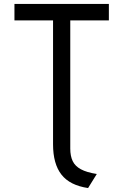

<svg xmlns="http://www.w3.org/2000/svg" viewBox="-20 -720 623 970"><path d="M425 230Q333 216.5 290.5 162.2Q248 108 248 9V-617H53V-700H530V-617H335V31Q335 68 347.2 93.8Q359.5 119.5 388.8 135.2Q418 151 469 159Z"/></svg>

Font: Overpass
Style: Regular
Weight: 400
Designer: Delve Withrington, Dave Bailey, Thomas Jockin
Foundry: Delve Fonts LLC
Version: Version 4.000